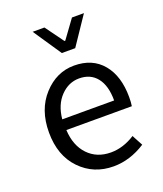

<svg xmlns="http://www.w3.org/2000/svg" viewBox="-135 -803 768 904"><g transform="rotate(-20 249.5 -351.0)"><path d="M46 -242Q46 -356 111 -427Q176 -498 264 -498Q356 -498 407 -436.5Q458 -375 458 -270Q458 -243 455 -225H127Q131 -146 175 -100Q219 -54 289 -54Q351 -54 410 -92L439 -38Q361 12 279 12Q179 12 112.5 -57Q46 -126 46 -242ZM126 -279H386Q386 -353 354.5 -393Q323 -433 266 -433Q213 -433 173 -391.5Q133 -350 126 -279ZM136 -714H195L262 -622H266L333 -714H393L298 -573H231Z"/></g></svg>

Font: RibengUni
Style: Regular
Weight: 400
Designer: (1) Dr. Andrew Glass (Program Manager at Microsoft Corporation)
(2) Bivuti Chakma (Suz Moriz)
(3) Paul D. Hunt (Adobe Co
Foundry: Bivuti Chakma and Jyoti Chakma
Version: Version 1.2020